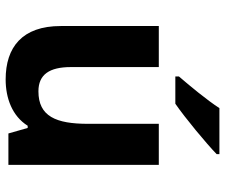

<svg xmlns="http://www.w3.org/2000/svg" viewBox="-80 -726 816 697"><g transform="rotate(90 328.5 -378.0)"><path d="M540 -756V-766H373C344 -721 290 -656 258 -619V-606H357C408 -641 502 -719 540 -756ZM579 -546H430V-289C430 -173 403 -109 312 -109C251 -109 224 -149 224 -227V-546H75V-190C75 -50 152 10 269 10C337 10 402 -14 437 -70H445L465 0H579Z"/></g></svg>

Font: Noto Sans Bassa Vah
Style: Bold
Weight: 700
Designer: Monotype Design Team
Foundry: Monotype Imaging Inc.
Version: Version 2.002